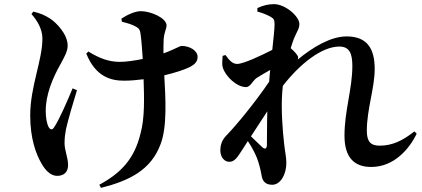

<svg xmlns="http://www.w3.org/2000/svg" viewBox="-20 -832 2040 928"><path d="M331 -405C305 -343 267 -254 241 -216C233 -203 223 -204 215 -218C206 -235 201 -265 201 -296C201 -375 234 -454 273 -523C293 -560 307 -584 307 -612C307 -667 252 -723 221 -743C197 -758 175 -768 141 -776L132 -764C159 -734 185 -692 185 -646C185 -540 126 -414 126 -274C126 -162 154 -87 181 -41C202 -4 228 18 256 18C290 18 309 -1 309 -34C309 -71 292 -104 292 -140C292 -168 295 -185 299 -208C309 -252 332 -332 352 -396ZM569 -727C596 -720 619 -714 639 -702C652 -695 658 -686 660 -663C664 -635 667 -591 670 -547C630 -539 590 -533 559 -533C508 -533 462 -549 407 -583L397 -573C443 -459 518 -442 580 -442C610 -442 642 -445 674 -449C677 -359 680 -261 659 -186C629 -62 563 5 460 61L468 76C604 42 710 -10 756 -135C789 -219 780 -361 774 -468C825 -480 868 -494 893 -506C925 -521 935 -537 935 -557C935 -589 895 -610 858 -610C852 -610 842 -604 808 -589C797 -584 784 -579 770 -574C770 -599 770 -623 771 -641C773 -676 785 -692 785 -709C785 -745 709 -778 661 -778C634 -778 597 -762 567 -742Z M1272 -294C1270 -228 1271 -166 1270 -131C1269 -112 1261 -109 1247 -121C1237 -131 1214 -153 1193 -173ZM1983 -197C1925 -151 1875 -128 1815 -128C1771 -128 1753 -148 1753 -200C1753 -304 1791 -406 1791 -499C1791 -599 1753 -656 1655 -656C1577 -656 1489 -602 1419 -544C1420 -547 1421 -551 1421 -555C1421 -564 1403 -584 1385 -599C1391 -618 1396 -634 1401 -646C1414 -678 1427 -693 1427 -716C1427 -753 1359 -812 1304 -812C1275 -812 1250 -805 1224 -793V-776C1251 -769 1271 -760 1286 -752C1304 -742 1307 -736 1307 -714C1307 -692 1302 -646 1296 -591C1243 -564 1157 -523 1126 -523C1103 -523 1087 -542 1070 -566L1056 -562C1055 -545 1052 -521 1057 -505C1070 -463 1124 -411 1169 -411C1190 -411 1200 -440 1220 -455C1234 -464 1260 -479 1286 -494C1284 -475 1282 -456 1281 -437C1211 -334 1120 -224 1074 -177C1054 -156 1045 -134 1045 -105C1045 -70 1067 -49 1089 -50C1114 -50 1129 -74 1147 -102L1178 -150C1197 -122 1213 -91 1222 -68C1233 -39 1239 -13 1244 14C1248 42 1261 61 1296 61C1334 61 1364 14 1364 -45C1364 -73 1357 -100 1353 -140C1346 -202 1338 -303 1344 -384C1345 -394 1346 -405 1347 -417C1429 -523 1535 -607 1620 -607C1669 -607 1683 -574 1683 -513C1683 -403 1645 -296 1645 -176C1645 -70 1693 -25 1774 -25C1884 -25 1958 -111 1994 -186Z"/></svg>

Font: Noto Serif CJK JP
Style: Bold
Weight: 700
Designer: Ryoko NISHIZUKA 西塚涼子 (kana & ideographs); Frank Grießhammer (Latin, Greek & Cyrillic); Wenlong ZHANG 张文龙 (bopomofo); San
Foundry: Adobe Systems Incorporated
Version: Version 1.000;PS 1;hotconv 16.6.53;makeotf.lib2.5.65590